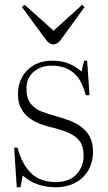

<svg xmlns="http://www.w3.org/2000/svg" viewBox="-20 -779 458 813"><path d="M51 14 40 -154H54Q69 -99 93.5 -66.5Q118 -34 148.5 -21Q179 -8 214 -8Q274 -8 304 -41Q334 -74 334 -120Q334 -158 318.5 -180Q303 -202 271.5 -216Q240 -230 193 -241Q172 -246 148.5 -255Q125 -264 104 -279.5Q83 -295 69.5 -319.5Q56 -344 56 -382Q56 -420 73 -451.5Q90 -483 122.5 -502.5Q155 -522 202 -522Q243 -522 273 -509Q303 -496 325 -476L336 -522H349L359 -376H343Q327 -441 291 -471Q255 -501 200 -501Q152 -501 122 -474.5Q92 -448 92 -404Q92 -363 110 -340Q128 -317 158 -306Q188 -295 221 -286Q246 -279 273 -269Q300 -259 323 -242.5Q346 -226 360 -200Q374 -174 374 -135Q374 -94 355 -60Q336 -26 300.5 -6Q265 14 214 14Q177 14 142 2.5Q107 -9 76 -36L67 14ZM206 -591Q201 -591 195.5 -593Q190 -595 185 -599.5Q180 -604 173 -613L73 -749L84 -759L207 -649L328 -759L338 -749L237 -610Q231 -601 222.5 -596Q214 -591 206 -591Z"/></svg>

Font: Literata 60pt ExtraLight
Style: Regular
Weight: 250
Designer: Latin by Veronika Burian and Jose Scaglione. Greek by Irene Vlachou. Cyrillic by Vera Evstafieva.
Foundry: TypeTogether
Version: Version 3.103;gftools[0.9.29]